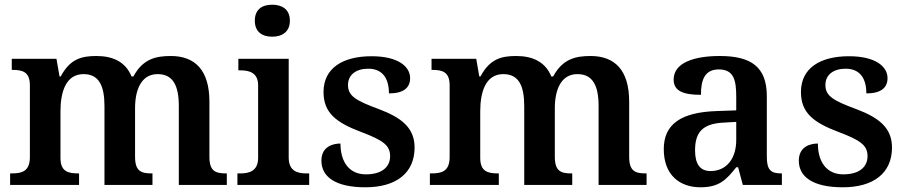

<svg xmlns="http://www.w3.org/2000/svg" viewBox="-20 -786 3853 816"><path d="M23 0H316V-49H313C269 -49 237 -57 237 -115V-313C237 -397 261 -471 335 -471C401 -471 424 -421 424 -335V0H628V-49H625C580 -49 554 -58 554 -120V-326C554 -404 580 -471 650 -471C716 -471 740 -421 740 -335V0H944V-49H941C896 -49 870 -58 870 -120V-354C870 -489 808 -548 706 -548C643 -548 587 -536 547 -461H539C514 -523 460 -548 390 -548C327 -548 278 -536 238 -461H233L220 -536H30V-489H33C77 -489 107 -480 107 -423V-119C107 -58 74 -49 29 -49H23Z M1137 -630C1178 -630 1212 -650 1212 -698C1212 -747 1178 -766 1137 -766C1095 -766 1063 -747 1063 -698C1063 -650 1095 -630 1137 -630ZM989 0H1294V-49H1282C1247 -49 1207 -57 1207 -116V-536H993V-487H1002C1036 -487 1077 -479 1077 -424V-115C1077 -57 1036 -49 1002 -49H989Z M1533 10C1663 10 1742 -50 1742 -159C1742 -243 1686 -286 1591 -322C1490 -359 1459 -379 1459 -425C1459 -468 1493 -494 1545 -494C1604 -494 1633 -455 1633 -389C1695 -389 1723 -413 1723 -454C1723 -502 1674 -547 1559 -547C1436 -547 1355 -496 1355 -395C1355 -306 1409 -265 1515 -225C1611 -189 1638 -167 1638 -122C1638 -78 1605 -45 1535 -45C1464 -45 1427 -98 1427 -176C1396 -176 1346 -164 1346 -103C1346 -35 1405 10 1533 10Z M1807 0H2100V-49H2097C2053 -49 2021 -57 2021 -115V-313C2021 -397 2045 -471 2119 -471C2185 -471 2208 -421 2208 -335V0H2412V-49H2409C2364 -49 2338 -58 2338 -120V-326C2338 -404 2364 -471 2434 -471C2500 -471 2524 -421 2524 -335V0H2728V-49H2725C2680 -49 2654 -58 2654 -120V-354C2654 -489 2592 -548 2490 -548C2427 -548 2371 -536 2331 -461H2323C2298 -523 2244 -548 2174 -548C2111 -548 2062 -536 2022 -461H2017L2004 -536H1814V-489H1817C1861 -489 1891 -480 1891 -423V-119C1891 -58 1858 -49 1813 -49H1807Z M2957 10C3036 10 3066 -21 3109 -75H3117L3137 0H3303V-49H3300C3255 -49 3239 -65 3239 -120V-377C3239 -502 3172 -548 3039 -548C2931 -548 2843 -520 2843 -448C2843 -400 2882 -383 2959 -383C2959 -445 2974 -491 3035 -491C3100 -491 3109 -443 3109 -374V-317L3026 -314C2875 -309 2801 -259 2801 -152C2801 -42 2869 10 2957 10ZM3000 -59C2955 -59 2934 -89 2934 -147C2934 -222 2964 -261 3057 -265L3109 -268V-191C3109 -110 3066 -59 3000 -59Z M3562 10C3692 10 3771 -50 3771 -159C3771 -243 3715 -286 3620 -322C3519 -359 3488 -379 3488 -425C3488 -468 3522 -494 3574 -494C3633 -494 3662 -455 3662 -389C3724 -389 3752 -413 3752 -454C3752 -502 3703 -547 3588 -547C3465 -547 3384 -496 3384 -395C3384 -306 3438 -265 3544 -225C3640 -189 3667 -167 3667 -122C3667 -78 3634 -45 3564 -45C3493 -45 3456 -98 3456 -176C3425 -176 3375 -164 3375 -103C3375 -35 3434 10 3562 10Z"/></svg>

Font: Noto Serif Tamil SemiBold
Style: Regular
Weight: 600
Designer: Indian Type Foundry, Tom Grace, and the Monotype Design Team
Foundry: Monotype Imaging Inc.
Version: Version 2.004